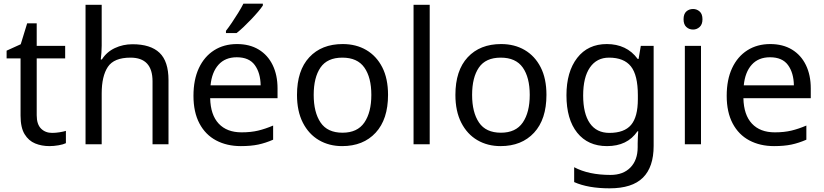

<svg xmlns="http://www.w3.org/2000/svg" viewBox="-20 -786 4488 1046"><path d="M264 -62Q284 -62 305 -65.5Q326 -69 339 -73V-6Q325 1 299 5.5Q273 10 249 10Q207 10 171.5 -4.5Q136 -19 114 -55Q92 -91 92 -156V-468H16V-510L93 -545L128 -659H180V-536H335V-468H180V-158Q180 -109 203.5 -85.5Q227 -62 264 -62Z M534 -537Q534 -518 532.5 -498Q531 -478 529 -462H535Q561 -503 605.5 -524Q650 -545 702 -545Q800 -545 849 -498.5Q898 -452 898 -349V0H811V-343Q811 -472 691 -472Q601 -472 567.5 -421.5Q534 -371 534 -277V0H446V-760H534Z M1271 -546Q1340 -546 1389.5 -516Q1439 -486 1465.5 -431.5Q1492 -377 1492 -304V-251H1125Q1127 -160 1171.5 -112.5Q1216 -65 1296 -65Q1347 -65 1386.5 -74.5Q1426 -84 1468 -102V-25Q1427 -7 1387 1.5Q1347 10 1292 10Q1216 10 1157.5 -21Q1099 -52 1066.5 -113.5Q1034 -175 1034 -264Q1034 -352 1063.5 -415Q1093 -478 1146.5 -512Q1200 -546 1271 -546ZM1270 -474Q1207 -474 1170.5 -433.5Q1134 -393 1127 -321H1400Q1399 -389 1368 -431.5Q1337 -474 1270 -474ZM1412 -756Q1403 -742 1386 -722Q1369 -702 1348.5 -680.5Q1328 -659 1307.5 -639.5Q1287 -620 1269 -606H1211V-618Q1226 -637 1243.5 -663Q1261 -689 1278 -716.5Q1295 -744 1306 -766H1412Z M2094 -269Q2094 -136 2026.5 -63Q1959 10 1844 10Q1773 10 1717.5 -22.5Q1662 -55 1630 -117.5Q1598 -180 1598 -269Q1598 -402 1665 -474Q1732 -546 1847 -546Q1920 -546 1975.5 -513.5Q2031 -481 2062.5 -419.5Q2094 -358 2094 -269ZM1689 -269Q1689 -174 1726.5 -118.5Q1764 -63 1846 -63Q1927 -63 1965 -118.5Q2003 -174 2003 -269Q2003 -364 1965 -418Q1927 -472 1845 -472Q1763 -472 1726 -418Q1689 -364 1689 -269Z M2321 0H2233V-760H2321Z M2957 -269Q2957 -136 2889.5 -63Q2822 10 2707 10Q2636 10 2580.5 -22.5Q2525 -55 2493 -117.5Q2461 -180 2461 -269Q2461 -402 2528 -474Q2595 -546 2710 -546Q2783 -546 2838.5 -513.5Q2894 -481 2925.5 -419.5Q2957 -358 2957 -269ZM2552 -269Q2552 -174 2589.5 -118.5Q2627 -63 2709 -63Q2790 -63 2828 -118.5Q2866 -174 2866 -269Q2866 -364 2828 -418Q2790 -472 2708 -472Q2626 -472 2589 -418Q2552 -364 2552 -269Z M3286 -546Q3339 -546 3381.5 -526Q3424 -506 3454 -465H3459L3471 -536H3541V9Q3541 124 3482.5 182Q3424 240 3301 240Q3243 240 3194.5 231.5Q3146 223 3108 206V125Q3187 167 3306 167Q3375 167 3414.5 126.5Q3454 86 3454 16V-5Q3454 -17 3455 -39.5Q3456 -62 3457 -71H3453Q3425 -30 3383.5 -10Q3342 10 3287 10Q3183 10 3124.5 -63Q3066 -136 3066 -267Q3066 -395 3124.5 -470.5Q3183 -546 3286 -546ZM3298 -472Q3231 -472 3194 -418.5Q3157 -365 3157 -266Q3157 -167 3193.5 -114.5Q3230 -62 3300 -62Q3381 -62 3418 -105.5Q3455 -149 3455 -246V-267Q3455 -377 3417 -424.5Q3379 -472 3298 -472Z M3799 -536V0H3711V-536ZM3756 -737Q3776 -737 3791.5 -723.5Q3807 -710 3807 -681Q3807 -653 3791.5 -639Q3776 -625 3756 -625Q3734 -625 3719 -639Q3704 -653 3704 -681Q3704 -710 3719 -723.5Q3734 -737 3756 -737Z M4176 -546Q4245 -546 4294.5 -516Q4344 -486 4370.5 -431.5Q4397 -377 4397 -304V-251H4030Q4032 -160 4076.5 -112.5Q4121 -65 4201 -65Q4252 -65 4291.5 -74.5Q4331 -84 4373 -102V-25Q4332 -7 4292 1.5Q4252 10 4197 10Q4121 10 4062.5 -21Q4004 -52 3971.5 -113.5Q3939 -175 3939 -264Q3939 -352 3968.5 -415Q3998 -478 4051.5 -512Q4105 -546 4176 -546ZM4175 -474Q4112 -474 4075.5 -433.5Q4039 -393 4032 -321H4305Q4304 -389 4273 -431.5Q4242 -474 4175 -474Z"/></svg>

Font: Noto Sans Ol Chiki
Style: Regular
Weight: 400
Designer: Monotype Design Team, Lewis McGuffie
Foundry: Monotype Imaging Inc.
Version: Version 2.003